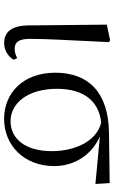

<svg xmlns="http://www.w3.org/2000/svg" viewBox="178 -744 580 977"><g transform="rotate(90 468.5 -255.0)"><path d="M199.8 14.4C240.1 14.4 271.3 -11.1 283.8 -34.8L274.9 -52C261.5 -45.5 248.5 -39.1 229 -39.1C197.4 -39.1 177.3 -54.3 177.3 -117.6C177.3 -195.6 182.5 -282.9 193.8 -518.8L185 -525L104.9 -507.9L108.8 -111.9C109.2 -20.4 144.2 14.4 199.8 14.4Z M585 14.6C714.7 14.6 824.7 -82.8 824.7 -240.9C824.7 -375.3 725.8 -479.5 598 -492L584.6 -483C692.7 -469.8 748.6 -352.9 748.6 -227.7C748.6 -93.1 685.2 -18.2 596.4 -18.2C504.7 -18.2 431.4 -105.3 431.4 -254.5C431.4 -391.9 495.6 -480.5 632.2 -481L649.1 -475.1L915.8 -450L911.1 -522.7L653.8 -519C445.2 -516 349.5 -411.2 349.5 -245.6C349.5 -84.4 450.5 14.6 585 14.6Z"/></g></svg>

Font: Source Han Serif TW VF
Style: Regular
Weight: 250
Designer: Ryoko NISHIZUKA 西塚涼子 (kana & ideographs); Frank Grießhammer (Latin, Greek & Cyrillic); Wenlong ZHANG 张文龙 (bopomofo); San
Foundry: Adobe
Version: Version 2.002;hotconv 1.1.0;makeotfexe 2.6.0